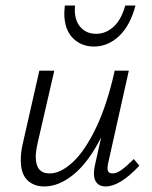

<svg xmlns="http://www.w3.org/2000/svg" viewBox="-20 -668 549 693"><path d="M483 -70Q413 5 361 5Q341 5 330 -7Q319 -19 319 -42Q319 -54 322 -69L345 -172Q300 -83 246.5 -39Q193 5 140 5Q102 5 78.5 -18Q55 -41 55 -90Q55 -121 63 -153L122 -413H176L117 -157Q109 -123 109 -102Q109 -42 159 -42Q199 -42 243 -83Q287 -124 327 -207.5Q367 -291 394 -413H445L371 -82Q368 -70 368 -61Q368 -42 386 -42Q401 -42 419 -55Q437 -68 463 -94ZM212 -621Q212 -628 214 -648H251Q250 -643 250 -632Q250 -593 271 -569.5Q292 -546 327 -546Q362 -546 390 -571.5Q418 -597 432 -648H469Q450 -576 410 -538Q370 -500 319 -500Q273 -500 242.5 -531Q212 -562 212 -621Z"/></svg>

Font: Ysabeau Semilight
Style: Italic
Weight: 300
Italic angle: -12°
Designer: Christian Thalmann (Catharsis Fonts)
Version: Version 0.003